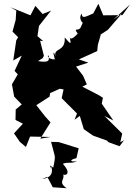

<svg xmlns="http://www.w3.org/2000/svg" viewBox="-20 -752 707 1015"><path d="M286 -285 316 -279 306 -233 387 -152 374 -119 402 -139 423 -69 472 -35 545 -9 554 0 612 21 636 -11 616 0 626 -46 532 -139 579 -115 518 -204 524 -235 504 -248 415 -294 439 -306 419 -352 382 -400 447 -421 397 -438 494 -482 497 -514 512 -566 511 -569 550 -594 625 -681 578 -647 667 -728 627 -672 526 -671 500 -732 473 -681C436 -665 412 -650 413 -679C405 -675 392 -645 431 -620C418 -646 420 -634 406 -606C392 -584 366 -610 391 -574C352 -533 351 -553 349 -553C358 -512 353 -519 322 -554C328 -475 259 -501 274 -453C267 -474 255 -492 270 -438C229 -437 228 -468 238 -456C238 -440 249 -417 181 -429L206 -445L212 -457L192 -537L209 -534L178 -561L186 -615L250 -696L205 -678L167 -721L141 -671L34 -714L66 -696L63 -647L46 -585L76 -555L66 -539L50 -432L95 -458L57 -377L74 -359L43 -306L55 -241L95 -200L63 -173L62 -118L101 -98L54 -47L85 -2L117 25L139 -30L247 -28L193 -19L247 -105L219 -136L172 -196L242 -241L245 -260L299 -284ZM230 183 259 238 332 243C280 205 332 199 310 161C303 181 373 180 312 114C342 101 362 117 387 98C361 108 336 95 384 84L396 32L290 -1L250 -2L272 81C259 68 281 53 261 135C238 107 251 168 244 123C256 126 273 187 203 194Z"/></svg>

Font: Asimov Aggro
Style: Medium
Weight: 500
Designer: Google
Version: Version 2.000980; 2014